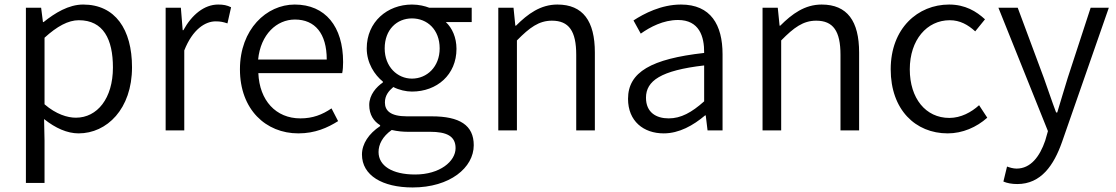

<svg xmlns="http://www.w3.org/2000/svg" viewBox="-20 -574 4913 845"><path d="M94 231H176V45L174 -50C224 -10 276 13 326 13C450 13 561 -94 561 -278C561 -445 487 -554 346 -554C282 -554 222 -517 172 -477H169L161 -540H94ZM314 -56C277 -56 227 -71 176 -115V-408C231 -458 280 -485 327 -485C435 -485 477 -401 477 -277C477 -141 408 -56 314 -56Z M709 0H791V-352C828 -446 884 -480 929 -480C951 -480 963 -477 981 -471L997 -542C979 -551 963 -554 940 -554C879 -554 824 -509 787 -441H784L776 -540H709Z M1293 13C1367 13 1422 -12 1468 -41L1439 -97C1398 -69 1356 -53 1302 -53C1194 -53 1122 -132 1117 -252H1486C1489 -266 1490 -283 1490 -301C1490 -457 1412 -554 1277 -554C1153 -554 1036 -445 1036 -269C1036 -92 1150 13 1293 13ZM1116 -312C1127 -423 1198 -488 1278 -488C1366 -488 1418 -427 1418 -312Z M1796 251C1960 251 2065 164 2065 65C2065 -23 2003 -62 1880 -62H1771C1697 -62 1674 -88 1674 -123C1674 -154 1691 -174 1711 -191C1736 -178 1767 -171 1793 -171C1903 -171 1989 -245 1989 -359C1989 -409 1970 -451 1942 -477H2056V-540H1869C1851 -547 1824 -554 1793 -554C1685 -554 1594 -478 1594 -361C1594 -296 1629 -244 1665 -215V-211C1637 -192 1605 -157 1605 -112C1605 -69 1625 -40 1653 -23V-19C1603 14 1573 59 1573 106C1573 198 1663 251 1796 251ZM1793 -228C1729 -228 1673 -280 1673 -361C1673 -444 1727 -493 1793 -493C1860 -493 1915 -444 1915 -361C1915 -280 1859 -228 1793 -228ZM1807 194C1705 194 1646 155 1646 95C1646 62 1663 27 1704 -2C1729 4 1755 6 1773 6H1872C1946 6 1985 25 1985 78C1985 136 1916 194 1807 194Z M2173 0H2255V-396C2311 -453 2352 -483 2409 -483C2484 -483 2516 -437 2516 -333V0H2598V-343C2598 -481 2546 -554 2433 -554C2359 -554 2303 -513 2251 -461H2248L2240 -540H2173Z M2901 13C2969 13 3031 -22 3083 -66H3086L3094 0H3160V-335C3160 -465 3108 -554 2977 -554C2890 -554 2814 -514 2768 -484L2800 -426C2841 -455 2899 -486 2964 -486C3057 -486 3080 -414 3079 -341C2847 -315 2744 -257 2744 -139C2744 -41 2812 13 2901 13ZM2923 -53C2868 -53 2823 -79 2823 -144C2823 -218 2888 -264 3079 -286V-128C3024 -79 2977 -53 2923 -53Z M3336 0H3418V-396C3474 -453 3515 -483 3572 -483C3647 -483 3679 -437 3679 -333V0H3761V-343C3761 -481 3709 -554 3596 -554C3522 -554 3466 -513 3414 -461H3411L3403 -540H3336Z M4151 13C4216 13 4278 -14 4325 -56L4289 -111C4255 -80 4209 -55 4158 -55C4054 -55 3984 -141 3984 -269C3984 -398 4059 -485 4160 -485C4205 -485 4240 -465 4272 -436L4315 -489C4277 -524 4228 -554 4157 -554C4020 -554 3900 -450 3900 -269C3900 -91 4009 13 4151 13Z M4457 236C4562 236 4618 153 4654 51L4860 -540H4780L4679 -231C4664 -183 4648 -128 4633 -79H4628C4609 -129 4591 -184 4574 -231L4459 -540H4374L4592 3L4580 45C4556 115 4516 168 4454 168C4439 168 4423 163 4412 159L4396 225C4412 232 4433 236 4457 236Z"/></svg>

Font: Noto Sans CJK SC DemiLight
Style: Regular
Weight: 350
Designer: Ryoko NISHIZUKA 西塚涼子 (kana, bopomofo & ideographs); Paul D. Hunt (Latin, Greek & Cyrillic); Sandoll Communications 산돌커뮤니
Foundry: Adobe
Version: Version 2.004;hotconv 1.0.118;makeotfexe 2.5.65603